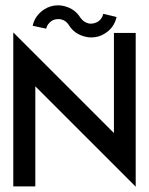

<svg xmlns="http://www.w3.org/2000/svg" viewBox="-20 -703 561 723"><path d="M491 0V-579H409V-202L30 -581V-1H113V-378L490 -1ZM419 -639 369 -651C366 -638 359 -628 348 -621C339 -616 330 -614 323 -614C318 -614 315 -614 313 -615C301 -618 291 -625 283 -636C269 -659 249 -673 222 -680C214 -682 206 -683 199 -683C180 -683 163 -678 147 -668C124 -653 109 -633 103 -606L154 -595C156 -606 163 -616 174 -624C181 -629 190 -631 199 -631C204 -631 207 -631 210 -630C223 -627 232 -620 239 -609C253 -586 274 -571 301 -565C308 -563 315 -562 323 -562C343 -562 360 -567 375 -577C398 -591 413 -612 419 -639Z"/></svg>

Font: Kunika
Style: Regular
Weight: 400
Designer: Leo Kuroshita
Foundry: kurogedelic
Version: Version 1.000;PS 001.000;hotconv 1.0.88;makeotf.lib2.5.64775